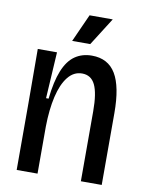

<svg xmlns="http://www.w3.org/2000/svg" viewBox="-81 -759 619 816"><g transform="rotate(10 229.0 -350.5)"><path d="M48 0V-285L47 -522H130L118 -322H129Q137 -397 156 -444Q175 -491 206 -512.5Q237 -534 279 -534Q349 -534 382 -479Q415 -424 415 -310V0H325V-302Q325 -380 307.5 -416Q290 -452 251 -452Q215 -452 190 -420.5Q165 -389 152 -333Q139 -277 138 -203V0ZM263 -581H185L239 -701H339Z"/></g></svg>

Font: Bricolage Grotesque 72pt SemiCondensed
Style: Regular
Weight: 400
Width: 4
Designer: Mathieu Triay
Foundry: Atelier Triay
Version: Version 1.001;gftools[0.9.33.dev8+g029e19f]